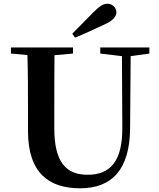

<svg xmlns="http://www.w3.org/2000/svg" viewBox="-20 -997 858 1036"><path d="M370 -815 385 -794C439 -816 492 -841 546 -866C595 -888 608 -912 608 -931C608 -954 588 -977 559 -977C539 -977 518 -965 485 -932C449 -896 409 -855 370 -815ZM521 -708 638 -694 640 -312C642 -128 576 -54 453 -54C337 -54 273 -121 273 -305V-401C273 -501 273 -600 274 -699L374 -708V-741H39V-708L128 -700C131 -600 131 -500 131 -401V-290C131 -63 245 19 412 19C585 19 680 -83 682 -304L685 -694L786 -708V-741H521Z"/></svg>

Font: Noto Serif CJK TC
Style: Bold
Weight: 700
Designer: Ryoko NISHIZUKA 西塚涼子 (kana & ideographs); Frank Grießhammer (Latin, Greek & Cyrillic); Wenlong ZHANG 张文龙 (bopomofo); San
Foundry: Adobe
Version: Version 2.001;hotconv 1.1.0;makeotfexe 2.6.0